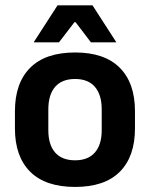

<svg xmlns="http://www.w3.org/2000/svg" viewBox="-20 -706 577 739"><path d="M269 13.5Q155 13.5 96.2 -45Q37.5 -103.5 37.5 -211.5V-278Q37.5 -386.5 96.2 -445.2Q155 -504 269 -504Q382.5 -504 441 -445.2Q499.5 -386.5 499.5 -278V-211.5Q499.5 -103.5 441.2 -45Q383 13.5 269 13.5ZM269 -89Q319 -89 345.2 -119Q371.5 -149 371.5 -205V-284.5Q371.5 -341.5 345.2 -371.8Q319 -402 269 -402Q218.5 -402 192.2 -371.8Q166 -341.5 166 -284.5V-205Q166 -149 192.2 -119Q218.5 -89 269 -89ZM201.5 -685.5H336L427 -544.5V-543H330L271 -620.5H266.5L207 -543H110.5V-544.5Z"/></svg>

Font: Anek Odia Medium SemiBold
Style: Regular
Weight: 600
Version: Version 1.003